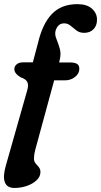

<svg xmlns="http://www.w3.org/2000/svg" viewBox="-30 -744 500 950"><path d="M41 -401.5Q41 -416.5 52.8 -426Q64.5 -435.5 84 -435.5H132.5L158 -531.5Q180.5 -627 227.2 -675.2Q274 -723.5 353 -723.5Q400 -723.5 425 -701Q450 -678.5 450 -647Q450 -617 432.5 -599.2Q415 -581.5 386.5 -581.5Q364 -581.5 348.5 -593.2Q333 -605 319 -616.8Q305 -628.5 287.5 -628.5Q256 -628.5 245 -592Q240 -573.5 249 -551.8Q258 -530 265.8 -503.2Q273.5 -476.5 264.5 -443.5L262.5 -435H317Q338.5 -435 350.5 -428.2Q362.5 -421.5 362.5 -403.5Q362.5 -380 341.2 -363.2Q320 -346.5 292 -346.5H238L144.5 -3Q141 10 139.5 20.5Q138 31 138 40.5Q138 55 146 64.2Q154 73.5 162 83Q170 92.5 170 107.5Q170 130 151.2 147.8Q132.5 165.5 103 175.8Q73.5 186 42 186Q4 186 -6.2 157.2Q-16.5 128.5 -1 75L104.5 -296.5Q112.5 -323 105.2 -338Q98 -353 73 -361Q41 -380 41 -401.5Z"/></svg>

Font: Fraunces 72pt SuperSoft SemiBold
Style: Italic
Weight: 600
Italic angle: -16°
Version: Version 1.000;[b76b70a41]